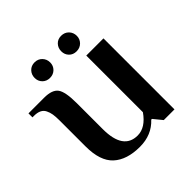

<svg xmlns="http://www.w3.org/2000/svg" viewBox="-177 -754 899 899"><g transform="rotate(-45 272.0 -304.5)"><path d="M128.9 -566.9Q128.9 -588.9 143.3 -604Q157.7 -619.1 180.2 -619.1Q202.6 -619.1 217.3 -604Q231.9 -588.9 231.9 -566.9Q231.9 -545.4 217.3 -530.8Q202.6 -516.1 180.2 -516.1Q157.7 -516.1 143.3 -530.8Q128.9 -545.4 128.9 -566.9ZM356 -516.1Q333.5 -516.1 319.3 -530.8Q305.2 -545.4 305.2 -566.9Q305.2 -588.9 319.3 -604Q333.5 -619.1 356 -619.1Q378.9 -619.1 393.6 -604Q408.2 -588.9 408.2 -566.9Q408.2 -545.9 393.6 -531Q378.9 -516.1 356 -516.1ZM250 9.8Q163.6 9.8 117.2 -32.7Q70.8 -75.2 70.8 -171.9V-344.2Q70.8 -369.1 68.1 -385.5Q65.4 -401.9 58.3 -416Q51.3 -430.2 37.1 -437Q22.9 -443.8 1 -443.8H-8.8V-470.2H95.2Q147.9 -470.2 166.5 -444.6Q185.1 -418.9 185.1 -344.2V-171.9Q185.1 -35.2 279.8 -35.2Q332 -35.2 374 -95.2V-470.2H487.8V0H417L381.8 -43H377Q328.1 9.8 250 9.8Z"/></g></svg>

Font: El Messiri SemiBold
Style: Regular
Weight: 600
Designer: Mohamed Gaber
Foundry: Kief Type Foundry
Version: Version 2.007;PS 002.007;hotconv 1.0.88;makeotf.lib2.5.64775